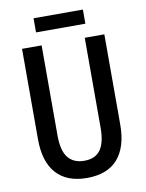

<svg xmlns="http://www.w3.org/2000/svg" viewBox="-94 -927 763 1004"><g transform="rotate(-10 287.0 -425.5)"><path d="M505 -714V-235Q505 -116 450 -53Q395 10 286 10Q180 10 124 -52Q68 -114 68 -234V-714H172V-236Q172 -155 201.5 -118Q231 -81 288 -81Q346 -81 373.5 -119Q401 -157 401 -237V-714ZM417 -861V-786H155V-861Z"/></g></svg>

Font: Avrile Sans Condensed Medium
Style: Regular
Weight: 500
Width: 3
Designer: Monotype Design Team
Foundry: Monotype Imaging Inc.
Version: Version 2.001;September 10, 2019;FontCreator 11.5.0.2425 64-